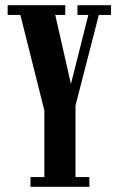

<svg xmlns="http://www.w3.org/2000/svg" viewBox="-20 -720 456 740"><path d="M97.5 0V-37.5H151V-294L58.5 -662.5H9.5V-700H231.5V-662.5H193L269 -327.5H236L320.5 -662.5H278.5V-700H408V-662.5H361L271 -313.5V-37.5H324.5V0Z"/></svg>

Font: Imbue Thin 10pt
Style: Bold
Weight: 700
Version: Version 1.102